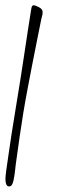

<svg xmlns="http://www.w3.org/2000/svg" viewBox="-23 -629 219 710"><path d="M53.7 -343.3Q58.1 -371.6 65.7 -421.6Q73.2 -471.7 79.6 -513.4Q85.9 -555.2 91.8 -591.3Q93.3 -601.6 95.2 -605.5Q97.2 -609.4 102.1 -609.4Q107.4 -609.4 119.6 -603Q131.8 -597.2 134.3 -588.4Q134.3 -581.1 134.5 -579.6Q134.8 -578.1 132.6 -570.1Q130.4 -562 129.9 -559.1Q125.5 -537.1 113.3 -476.6Q101.1 -416 95 -384Q88.9 -352.1 79.3 -302Q69.8 -252 62.7 -208.7Q55.7 -165.5 49.8 -124.5L35.2 -20.5Q34.7 -17.6 33.7 -6.6Q32.7 4.4 31.2 13.9Q29.8 23.4 27.8 34.2Q25.9 44.9 22.5 51.8Q19 58.6 15.1 59.6Q11.2 60.5 10.3 60.5Q2.4 60.5 -1 49.3Q-2.9 43 -2.9 30.8Q-2.9 17.1 10.3 -69.3Q17.6 -122.1 33.4 -217.8Q49.3 -313.5 53.7 -343.3Z"/></svg>

Font: Sintesa 3
Style: 3
Weight: 400
Version: Version 001.000